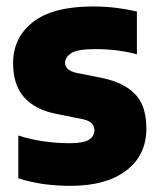

<svg xmlns="http://www.w3.org/2000/svg" viewBox="-20 -578 500 608"><path d="M204 10.5Q159.5 10.5 117.5 4.8Q75.5 -1 38 -13.5V-149Q74 -137 115.8 -130.8Q157.5 -124.5 201 -124.5Q245 -124.5 262 -135.8Q279 -147 279 -165.5Q279 -192 244.5 -200L159.5 -217Q90.5 -231 56 -270.2Q21.5 -309.5 21.5 -378Q21.5 -459 84.5 -508.2Q147.5 -557.5 274.5 -557.5Q313.5 -557.5 349 -553Q384.5 -548.5 413.5 -541.5V-406Q352.5 -422.5 282.5 -422.5Q224 -422.5 205 -409.2Q186 -396 186 -379.5Q186 -355.5 221 -347.5L305.5 -330.5Q372.5 -316.5 408 -279.8Q443.5 -243 443.5 -171Q443.5 -86.5 379.8 -38Q316 10.5 204 10.5Z"/></svg>

Font: Encode Sans SemiCondensed SemiCondensed ExtraBold
Style: Regular
Weight: 800
Width: 4
Designer: Multiple Designers
Foundry: Impallari Type
Version: Version 3.000; ttfautohint (v1.8.3) -l 8 -r 50 -G 200 -x 14 